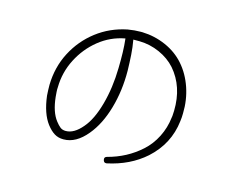

<svg xmlns="http://www.w3.org/2000/svg" viewBox="-97 -848 1193 973"><g transform="rotate(15 500.0 -361.5)"><path d="M462 -653Q466 -618 467 -580.5Q468 -543 467 -499Q465 -395 440.5 -306.5Q416 -218 376 -172Q334 -122 291 -122H290Q273 -122 261.5 -131Q250 -140 237 -157Q205 -198 197 -276Q196 -289 195 -301.5Q194 -314 195 -326Q196 -404 231.5 -473.5Q267 -543 326.5 -591Q386 -639 461 -653ZM530 -17Q531 -17 531.5 -17Q532 -17 533 -17Q651 -42 731 -113Q825 -198 839 -320Q842 -341 842 -362Q844 -432 822.5 -495.5Q801 -559 760 -606Q720 -652 661 -678Q602 -704 537 -706Q535 -706 532.5 -706Q530 -706 529 -706Q496 -706 461 -700Q372 -682 303 -629Q234 -576 193.5 -498Q153 -420 151 -327Q151 -314 151.5 -299.5Q152 -285 153 -271Q164 -179 202 -129Q222 -103 242.5 -90.5Q263 -78 289 -78H291Q356 -78 412 -146Q462 -206 489 -299.5Q516 -393 515 -498Q514 -542 511.5 -580.5Q509 -619 502 -658Q507 -658 516.5 -658Q526 -658 532 -658Q533 -658 534 -658Q535 -658 535 -658Q590 -657 640.5 -634.5Q691 -612 725 -574Q798 -490 795 -363Q794 -354 794 -344.5Q794 -335 792 -326Q786 -272 761.5 -223.5Q737 -175 699 -141Q626 -75 526 -49Q513 -45 515 -33L516 -28Q518 -22 522 -19Q526 -17 530 -17Z"/></g></svg>

Font: Kokoro
Style: Regular
Weight: 400
Version: Version 1.00